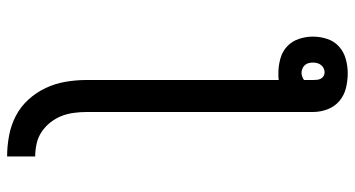

<svg xmlns="http://www.w3.org/2000/svg" viewBox="-249 -526 998 540"><g transform="rotate(90 250.0 -256.0)"><path d="M420 223Q391 223 361.5 217.5Q332 212 306 198.5Q280 185 260 163Q240 141 227.5 114.5Q215 88 210 58.5Q205 29 205 0V-541Q200 -540 195 -540Q190 -540 185 -540Q165 -540 145 -545.5Q125 -551 110.5 -564.5Q96 -578 89.5 -597.5Q83 -617 83 -637Q83 -658 89.5 -677.5Q96 -697 111 -710.5Q126 -724 146 -729.5Q166 -735 186 -735Q207 -735 227.5 -730Q248 -725 264 -711.5Q280 -698 287.5 -678Q295 -658 295 -637V0Q295 18 297.5 36Q300 54 306.5 70.5Q313 87 324.5 101.5Q336 116 351 126Q366 136 384 140Q402 144 420 144ZM185 -605Q190 -605 195.5 -607Q201 -609 205 -612V-637Q205 -643 204.5 -648.5Q204 -654 201.5 -659Q199 -664 194 -667Q189 -670 184 -670Q178 -670 172.5 -667.5Q167 -665 163 -660Q159 -655 157.5 -649Q156 -643 156 -637Q156 -631 157.5 -625Q159 -619 163 -614.5Q167 -610 173 -607.5Q179 -605 185 -605Z"/></g></svg>

Font: Iosevka Medium
Style: Regular
Weight: 500
Monospace: yes
Designer: Belleve Invis
Foundry: Belleve Invis
Version: Version 32.5.0; ttfautohint (v1.8.4)